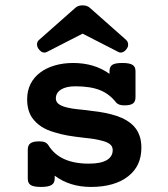

<svg xmlns="http://www.w3.org/2000/svg" viewBox="-20 -702 640 732"><path d="M158.7 -503.9Q153.8 -501.5 149.4 -501.5Q137.2 -501.5 127.4 -515.1Q121.1 -523.4 121.1 -533.2Q121.1 -543 129.4 -550.3L268.1 -672.9Q278.3 -681.6 294.9 -681.6Q311.5 -681.6 321.8 -672.9L460.4 -550.3Q467.3 -543.9 468.3 -535.2Q469.7 -523.9 462.4 -515.1Q457 -507.3 448.7 -503.4Q443.8 -501.5 440.4 -501.5Q436 -501.5 431.2 -503.9L294.9 -573.7ZM188.5 -20.5Q188.5 -3.9 176.3 3.4Q164.1 10.7 136.2 10.7Q108.9 10.7 97.4 3.7Q85.9 -3.4 85.9 -20.5V-131.8Q85.9 -148.4 96.2 -155.8Q106.4 -163.1 129.4 -163.1Q143.6 -163.1 151.6 -159.4Q159.7 -155.8 165 -147.5Q208 -78.1 318.4 -78.1Q364.3 -78.1 387 -91.6Q409.7 -105 409.7 -129.9Q409.7 -144 398.7 -152.6Q387.7 -161.1 366.7 -166Q344.7 -172.4 299.8 -176.8Q265.1 -180.7 238.3 -185.3Q211.4 -189.9 187 -197.8Q130.9 -213.4 103 -252.4Q83.5 -280.3 83.5 -323.7Q83.5 -356 96.4 -381.8Q109.4 -407.7 133.8 -425.8Q157.2 -443.4 189.2 -452.6Q221.2 -461.9 258.8 -461.9Q339.8 -461.9 397.5 -420.4V-430.7Q397.5 -447.8 408.2 -454.8Q418.9 -461.9 446.3 -461.9Q473.6 -461.9 485.1 -454.8Q496.6 -447.8 496.6 -430.7V-331.1Q496.6 -314.5 486.8 -307.4Q477.1 -300.3 454.6 -300.3Q431.6 -300.3 422.9 -311Q397.9 -343.3 362.3 -357.9Q325.7 -373 267.6 -373Q232.4 -373 212.6 -360.6Q192.9 -348.1 192.9 -326.7Q192.9 -314.5 202.6 -306.4Q212.4 -298.3 230.5 -293.5Q253.4 -287.1 293.5 -283.7Q333 -279.3 356 -275.9Q378.9 -272.5 402.3 -266.6Q448.7 -255.4 478.5 -231.9Q502.9 -212.4 512.7 -182.6Q519 -163.6 519 -138.7Q519 -69.3 469.2 -30.3Q444.3 -10.3 408.4 0.2Q372.6 10.7 326.7 10.7Q246.1 10.7 188.5 -32.2Z"/></svg>

Font: Courier Prime SemiBold
Style: Regular
Weight: 600
Designer: Alan Dague-Greene
Foundry: Quote-Unquote Apps
Version: Version 1.202